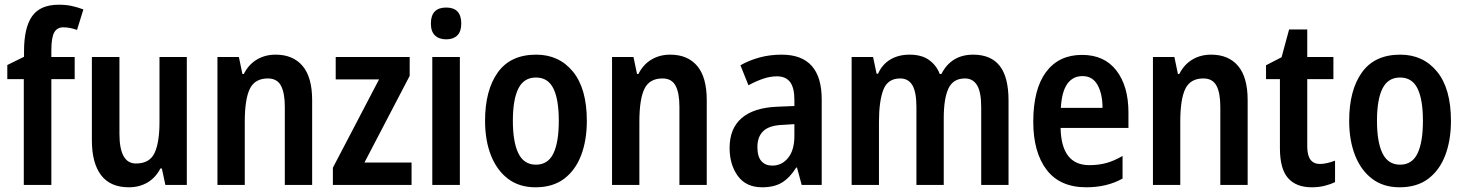

<svg xmlns="http://www.w3.org/2000/svg" viewBox="-20 -785 6221 815"><path d="M297 -449H198V0H81V-449H11V-509L82 -544V-567Q82 -668 116.5 -716.5Q151 -765 230 -765Q259 -765 283 -760Q307 -755 334 -745L307 -658Q293 -663 278.5 -666Q264 -669 249 -669Q222 -669 210 -647Q198 -625 198 -572V-543H297Z M773 -543V0H682L667 -70H661Q640 -30 605.5 -10Q571 10 527 10Q448 10 409 -41.5Q370 -93 370 -189V-543H487V-217Q487 -91 557 -91Q615 -91 636 -135.5Q657 -180 657 -267V-543Z M1150 -553Q1224 -553 1264.5 -505Q1305 -457 1305 -360V0H1189V-331Q1189 -391 1172.5 -421.5Q1156 -452 1117 -452Q1062 -452 1040.5 -408Q1019 -364 1019 -268V0H903V-543H994L1009 -471H1015Q1035 -511 1070 -532Q1105 -553 1150 -553Z M1727 0H1393V-73L1589 -448H1405V-543H1719V-463L1527 -95H1727Z M1874 -753Q1938 -753 1938 -685Q1938 -651 1921 -634.5Q1904 -618 1874 -618Q1844 -618 1826.5 -634.5Q1809 -651 1809 -685Q1809 -753 1874 -753ZM1932 -543V0H1815V-543Z M2471 -272Q2471 -190 2447 -126.5Q2423 -63 2375 -26.5Q2327 10 2253 10Q2184 10 2136.5 -26Q2089 -62 2064 -125.5Q2039 -189 2039 -272Q2039 -402 2093 -477.5Q2147 -553 2256 -553Q2353 -553 2412 -481Q2471 -409 2471 -272ZM2157 -272Q2157 -182 2180.5 -134Q2204 -86 2255 -86Q2306 -86 2329 -133.5Q2352 -181 2352 -272Q2352 -363 2329 -409.5Q2306 -456 2255 -456Q2204 -456 2180.5 -409.5Q2157 -363 2157 -272Z M2825 -553Q2899 -553 2939.5 -505Q2980 -457 2980 -360V0H2864V-331Q2864 -391 2847.5 -421.5Q2831 -452 2792 -452Q2737 -452 2715.5 -408Q2694 -364 2694 -268V0H2578V-543H2669L2684 -471H2690Q2710 -511 2745 -532Q2780 -553 2825 -553Z M3298 -553Q3468 -553 3468 -363V0H3383L3363 -74H3360Q3333 -31 3300 -10.5Q3267 10 3215 10Q3147 10 3112 -38Q3077 -86 3077 -157Q3077 -240 3128.5 -284Q3180 -328 3279 -332L3352 -335V-361Q3352 -413 3333.5 -437Q3315 -461 3278 -461Q3250 -461 3220 -451Q3190 -441 3157 -423L3123 -508Q3160 -529 3204 -541Q3248 -553 3298 -553ZM3303 -255Q3246 -253 3220.5 -229Q3195 -205 3195 -161Q3195 -120 3212 -101Q3229 -82 3258 -82Q3299 -82 3325.5 -115Q3352 -148 3352 -208V-258Z M4111 -553Q4186 -553 4223.5 -505.5Q4261 -458 4261 -358V0H4145V-330Q4145 -394 4127.5 -423Q4110 -452 4076 -452Q4026 -452 4006 -409.5Q3986 -367 3986 -283V0H3870V-331Q3870 -394 3853 -423Q3836 -452 3801 -452Q3748 -452 3729.5 -403.5Q3711 -355 3711 -267V0H3595V-543H3686L3701 -472H3707Q3725 -512 3759.5 -532.5Q3794 -553 3841 -553Q3892 -553 3923.5 -530.5Q3955 -508 3969 -471H3976Q4018 -553 4111 -553Z M4573 -552Q4668 -552 4719 -485.5Q4770 -419 4770 -308V-242H4482Q4485 -84 4604 -84Q4643 -84 4676 -93Q4709 -102 4745 -123V-27Q4679 10 4591 10Q4479 10 4422.5 -64.5Q4366 -139 4366 -268Q4366 -406 4420 -479Q4474 -552 4573 -552ZM4575 -462Q4534 -462 4510.5 -429Q4487 -396 4483 -327H4660Q4660 -386 4639 -424Q4618 -462 4575 -462Z M5121 -553Q5195 -553 5235.5 -505Q5276 -457 5276 -360V0H5160V-331Q5160 -391 5143.5 -421.5Q5127 -452 5088 -452Q5033 -452 5011.5 -408Q4990 -364 4990 -268V0H4874V-543H4965L4980 -471H4986Q5006 -511 5041 -532Q5076 -553 5121 -553Z M5583 -89Q5598 -89 5614.5 -93Q5631 -97 5647 -103V-12Q5626 -2 5601.5 4Q5577 10 5548 10Q5482 10 5447.5 -29Q5413 -68 5413 -156V-449H5354V-508L5420 -542L5452 -660H5529V-543H5640V-449H5529V-163Q5529 -89 5583 -89Z M6139 -272Q6139 -190 6115 -126.5Q6091 -63 6043 -26.5Q5995 10 5921 10Q5852 10 5804.5 -26Q5757 -62 5732 -125.5Q5707 -189 5707 -272Q5707 -402 5761 -477.5Q5815 -553 5924 -553Q6021 -553 6080 -481Q6139 -409 6139 -272ZM5825 -272Q5825 -182 5848.5 -134Q5872 -86 5923 -86Q5974 -86 5997 -133.5Q6020 -181 6020 -272Q6020 -363 5997 -409.5Q5974 -456 5923 -456Q5872 -456 5848.5 -409.5Q5825 -363 5825 -272Z"/></svg>

Font: Noto Sans Thai Looped Condensed SemiBold
Style: Regular
Weight: 600
Width: 3
Designer: Sasikarn Vongin, Ben Mitchell
Foundry: The Fontpad Ltd
Version: Version 1.001; ttfautohint (v1.8.4.7-5d5b)